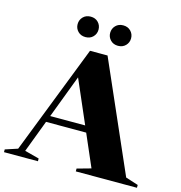

<svg xmlns="http://www.w3.org/2000/svg" viewBox="-141 -1032 1081 1148"><g transform="rotate(15 399.5 -458.5)"><path d="M732.5 -42.5 810.5 -17.5V0H432V-17.5L518 -41.5L432 -240H183.5L108 -40.5L197.5 -17V0H-12.5V-17L64 -42L327.5 -718.5H436ZM198.5 -280H415L299.5 -546.5ZM279.5 -790.5Q250.5 -790.5 232.5 -809Q214.5 -827.5 214.5 -853.5Q214.5 -880 232.5 -898.5Q250.5 -917 279.5 -917Q308.5 -917 326.2 -898.5Q344 -880 344 -853.5Q344 -827.5 326.2 -809Q308.5 -790.5 279.5 -790.5ZM480.5 -790.5Q452 -790.5 434 -809Q416 -827.5 416 -853.5Q416 -880 434 -898.5Q452 -917 480.5 -917Q509.5 -917 527.5 -898.5Q545.5 -880 545.5 -853.5Q545.5 -827.5 527.5 -809Q509.5 -790.5 480.5 -790.5Z"/></g></svg>

Font: Newsreader 72pt
Style: Bold
Weight: 700
Designer: Hugues Gentile
Foundry: Production Type
Version: Version 1.003; ttfautohint (v1.8.3)